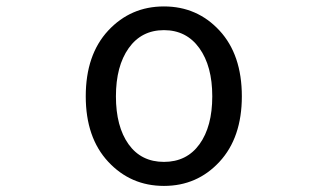

<svg xmlns="http://www.w3.org/2000/svg" viewBox="-20 -577 1040 609"><path d="M252 -271.5Q252 -403.3 323.2 -480Q394.5 -556.6 500 -556.6Q605.5 -556.6 676.3 -480Q747.1 -403.3 747.1 -271.5Q747.1 -140.6 676.3 -64Q605.5 12.7 500 12.7Q394.5 12.7 323.2 -64Q252 -140.6 252 -271.5ZM387.7 -119.6Q427.7 -63.5 500 -63.5Q572.3 -63.5 612.8 -119.6Q653.3 -175.8 653.3 -271.5Q653.3 -367.2 612.3 -424.3Q571.3 -481.4 500 -481.4Q428.7 -481.4 388.2 -424.3Q347.7 -367.2 347.7 -271.5Q347.7 -175.8 387.7 -119.6Z"/></svg>

Font: Gen Shin Gothic Monospace Regular
Style: Regular
Weight: 400
Designer: [Source Han Sans]
Ryoko NISHIZUKA  (kana & ideographs); Paul D. Hunt (Latin, Greek & Cyrillic); Wenlong ZHANG  (bopomofo
Version: Version 1.002.20150607